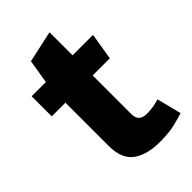

<svg xmlns="http://www.w3.org/2000/svg" viewBox="-195 -705 783 783"><g transform="rotate(-45 196.0 -313.5)"><path d="M10 -498H92L109 -601L246 -631V-498H364L345 -382H246V-159Q246 -115 292 -115Q317 -115 340 -120Q352 -123 364 -126L391 -20Q371 -13 335.5 -4.5Q300 4 249 4Q174 4 131.5 -27Q89 -58 89 -132V-382H10Z"/></g></svg>

Font: Amaranth
Style: Bold
Weight: 700
Designer: Gesine Todt
Foundry: Gesine Todt
Version: Version 1.001